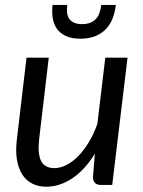

<svg xmlns="http://www.w3.org/2000/svg" viewBox="-20 -736 570 764"><path d="M487.5 -506.5 426.5 0H382.5Q350 0 350 -32L357.5 -124.5Q317.5 -59.5 267.2 -26.2Q217 7 164 7Q132 7 107.5 -5.8Q83 -18.5 67.8 -43Q52.5 -67.5 47 -103Q41.5 -138.5 47.5 -184.5L85.5 -506.5H174L136 -184.5Q129 -125 143.2 -96Q157.5 -67 197 -67Q220 -67 244.5 -79.5Q269 -92 291.5 -115Q314 -138 333.8 -170.8Q353.5 -203.5 367.5 -243.5L399 -506.5ZM300 -582Q265 -582 242 -592.8Q219 -603.5 206.2 -621.8Q193.5 -640 189.8 -664.5Q186 -689 189 -716.5H247.5Q245.5 -700 247 -685.8Q248.5 -671.5 255.2 -661.5Q262 -651.5 274.5 -645.8Q287 -640 306.5 -640Q326 -640 339.8 -645.8Q353.5 -651.5 362.5 -661.5Q371.5 -671.5 376.2 -685.8Q381 -700 383 -716.5H441Q438 -689 428.8 -664.5Q419.5 -640 402.8 -621.8Q386 -603.5 360.5 -592.8Q335 -582 300 -582Z"/></svg>

Font: Lato 2
Style: Italic
Weight: 400
Italic angle: -7°
Designer: Lukasz Dziedzic with Adam Twardoch and Botio Nikoltchev
Foundry: tyPoland Lukasz Dziedzic
Version: Version 2.015; 2015-08-06; http://www.latofonts.com/